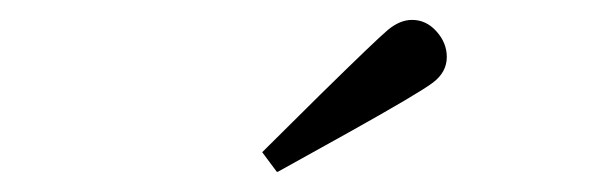

<svg xmlns="http://www.w3.org/2000/svg" viewBox="-20 -662 595 192"><path d="M242.2 -509.8Q265.1 -532.7 299.8 -566.9Q356 -622.1 367.9 -632.1Q379.9 -642.1 392.1 -642.1Q406.2 -642.1 416.5 -630.6Q426.8 -619.1 426.8 -605Q426.8 -589.8 412.8 -579.3Q398.9 -568.8 329.1 -529.8Q286.1 -505.9 257.8 -490.2H256.8Z"/></svg>

Font: CMU Serif Upright Italic
Style: UprightItalic
Weight: 500
Version: Version 0.7.0